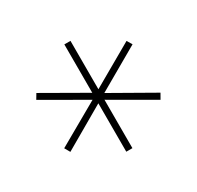

<svg xmlns="http://www.w3.org/2000/svg" viewBox="-99 -841 650 634"><g transform="rotate(-30 225.5 -523.5)"><path d="M213.9 -318.4V-502.9L53.7 -410.2L42 -430.7L203.1 -522.5L42 -615.2L53.7 -634.8L213.9 -543V-727.5H237.3V-543L397.5 -634.8L409.2 -615.2L248 -522.5L409.2 -430.7L397.5 -410.2L237.3 -502.9V-318.4Z"/></g></svg>

Font: Inter 28pt Thin
Style: Regular
Weight: 250
Designer: Rasmus Andersson
Foundry: rsms
Version: Version 4.001;git-66647c0bb